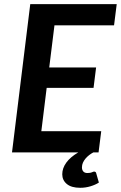

<svg xmlns="http://www.w3.org/2000/svg" viewBox="-20 -743 589 936"><path d="M245.5 -619.5 220 -414H448.5L436 -314.5H207.5L181.5 -103.5H473.5L460.5 0H435Q424.5 5.5 414.5 13.2Q404.5 21 396.8 30.2Q389 39.5 384.2 50.2Q379.5 61 379.5 73Q379.5 85.5 386.2 93Q393 100.5 406 100.5Q414 100.5 419.2 99.5Q424.5 98.5 428 97Q431.5 95.5 433.8 94.5Q436 93.5 438.5 93.5Q447.5 93.5 449 101.5L462 147Q445 158 421 165.2Q397 172.5 371 172.5Q328 172.5 305.8 154Q283.5 135.5 283.5 106.5Q283.5 77 303.2 49.8Q323 22.5 361.5 0H38.5L127.5 -723H549L536 -619.5Z"/></svg>

Font: Lato 2
Style: Bold Italic
Weight: 700
Italic angle: -7°
Designer: Lukasz Dziedzic with Adam Twardoch and Botio Nikoltchev
Foundry: tyPoland Lukasz Dziedzic
Version: Version 2.015; 2015-08-06; http://www.latofonts.com/